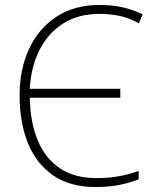

<svg xmlns="http://www.w3.org/2000/svg" viewBox="-20 -744 620 774"><path d="M381 -688Q296 -688 235 -649.5Q174 -611 139.5 -543Q105 -475 100 -386H465V-350H100Q102 -251 132 -178.5Q162 -106 221 -66Q280 -26 368 -26Q420 -26 462 -34Q504 -42 539 -55V-21Q507 -8 463.5 1Q420 10 365 10Q263 10 195 -36.5Q127 -83 93 -166Q59 -249 59 -360Q59 -465 97.5 -547.5Q136 -630 208 -677Q280 -724 382 -724Q432 -724 474.5 -714.5Q517 -705 555 -686L540 -650Q501 -672 461.5 -680Q422 -688 381 -688Z"/></svg>

Font: Noto Sans Disp ExtLt
Style: Regular
Weight: 200
Designer: Monotype Design Team
Foundry: Monotype Imaging Inc.
Version: Version 2.000;GOOG;noto-source:20170915:90ef993387c0